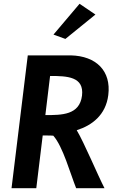

<svg xmlns="http://www.w3.org/2000/svg" viewBox="-20 -996 605 1016"><path d="M263 -813 326 -790 485 -919 401 -976ZM553 -493C569 -620 490 -700 354 -703H127L41 0H172L206 -279H230C240 -279 252 -279 262 -278C313 -221 352 -77 383 0H533C496 -72 425 -242 386 -307C466 -332 540 -387 553 -493ZM220 -387 245 -594C335 -594 426 -591 414 -490C401 -387 307 -387 220 -387Z"/></svg>

Font: Bluebird
Style: NrwObl
Weight: 400
Designer: Jasper
Foundry: Cannot Into Space Fonts
Version: Version 0.98